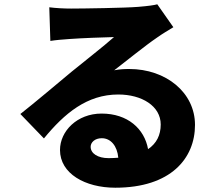

<svg xmlns="http://www.w3.org/2000/svg" viewBox="-20 -810 1040 896"><path d="M403 -125C403 -145 422 -165 455 -165C497 -165 527 -129 532 -74C518 -73 503 -72 487 -72C436 -72 403 -94 403 -125ZM210 -776 215 -619C239 -623 275 -626 305 -628C359 -632 462 -636 512 -637C464 -594 371 -522 315 -476C256 -427 139 -328 75 -278L185 -164C281 -281 386 -369 532 -369C642 -369 730 -315 730 -229C730 -180 711 -141 671 -114C654 -209 576 -280 454 -280C340 -280 260 -198 260 -110C260 0 377 66 518 66C777 66 890 -71 890 -227C890 -378 755 -488 583 -488C559 -488 539 -487 513 -482C568 -524 656 -596 712 -634C737 -652 763 -667 789 -683L714 -790C701 -786 673 -782 625 -778C566 -773 366 -770 312 -770C279 -770 241 -772 210 -776Z"/></svg>

Font: Source Han Sans HK Heavy
Style: Regular
Weight: 900
Designer: Ryoko NISHIZUKA 西塚涼子 (kana, bopomofo & ideographs); Paul D. Hunt (Latin, Greek & Cyrillic); Sandoll Communications 산돌커뮤니
Foundry: Adobe
Version: Version 2.000;hotconv 1.0.107;makeotfexe 2.5.65593